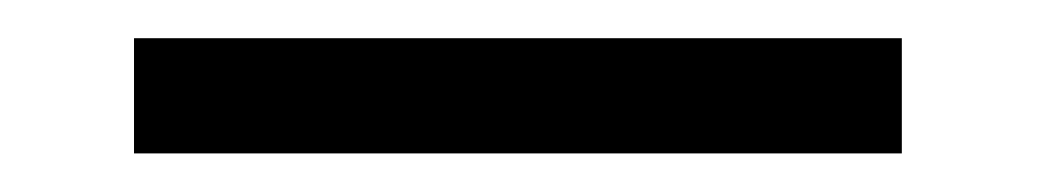

<svg xmlns="http://www.w3.org/2000/svg" viewBox="-20 -410 540 100"><path d="M49.8 -390.1H449.7V-330.1H49.8Z"/></svg>

Font: BIZ UDPMincho
Style: Regular
Weight: 400
Designer: TypeBank Co., Ltd.
Foundry: Morisawa Inc.
Version: Version 1.06